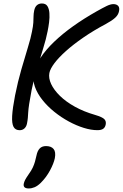

<svg xmlns="http://www.w3.org/2000/svg" viewBox="-20 -730 700 1093"><path d="M534.4 11Q499 11 457 -2Q415 -15 371.6 -38.5Q328.2 -62 289.4 -93.2Q250.6 -124.4 221.6 -160.8Q192.6 -197.2 178.8 -235.8Q165 -274.4 172.8 -312Q181.2 -356.4 211.1 -401.7Q241 -447 288.6 -492.5Q336.2 -538 397 -581.3Q457.8 -624.6 529 -664.8Q564.6 -685 587 -695.8Q609.4 -706.6 625.4 -706.6Q643.4 -706.6 652.7 -696.5Q662 -686.4 657.4 -665.8Q653.8 -646 636.3 -629.6Q618.8 -613.2 582.8 -593.6Q512 -556 454.6 -516.4Q397.2 -476.8 355.7 -439.7Q314.2 -402.6 289.9 -370.3Q265.6 -338 261 -314.2Q255.6 -285.2 271.2 -251.6Q286.8 -218 321.1 -184.4Q355.4 -150.8 406.4 -122.5Q457.4 -94.2 522 -75.6Q563.2 -63.4 574.4 -51.2Q585.6 -39 581.6 -20.6Q578.6 -5 567.6 3Q556.6 11 534.4 11ZM92 11.2Q67.6 11.2 57.2 -7.8Q46.8 -26.8 49.2 -70.4Q51.6 -114 65.8 -187Q81.6 -266.2 101.8 -335.7Q122 -405.2 138.8 -460.2Q155.6 -515.2 161.8 -549Q168.6 -581.6 169.7 -601.4Q170.8 -621.2 170.9 -636.9Q171 -652.6 174.8 -670.8Q179.2 -691 190.5 -700.6Q201.8 -710.2 218.4 -710.2Q240.4 -710.2 249.9 -695.1Q259.4 -680 261.2 -655.6Q263 -631.2 259.5 -603.6Q256 -576 251 -552Q242.8 -509 225.4 -453.2Q208 -397.4 189.8 -336.6Q171.6 -275.8 160.2 -218.6Q150.4 -167.6 146 -137.9Q141.6 -108.2 140.6 -90.7Q139.6 -73.2 138.5 -59.4Q137.4 -45.6 133.6 -26.4Q130 -8.8 119 1.2Q108 11.2 92 11.2ZM143.8 342.8Q109.6 342.8 115.4 315.2Q117.6 305 123 294.2Q128.4 283.4 144.8 259.8Q158.4 241 166.3 224.2Q174.2 207.4 179 190.5Q183.8 173.6 187.6 155.6Q192.8 129.2 205.8 115.4Q218.8 101.6 242 101.6Q271.2 101.6 285 118.1Q298.8 134.6 292.2 170.2Q285.8 201 264.5 240.5Q243.2 280 211.8 311.2Q193.6 328.8 176.9 335.8Q160.2 342.8 143.8 342.8Z"/></svg>

Font: Shantell Sans Light
Style: Italic
Weight: 300
Italic angle: -11°
Designer: Stephen Nixon, Anya Danilova, Shantell Martin
Foundry: Arrow Type
Version: Version 1.008;[ac192a2d6]